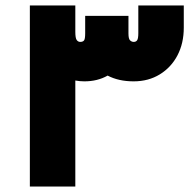

<svg xmlns="http://www.w3.org/2000/svg" viewBox="-20 -681 710 701"><path d="M89 0V-661H255V-565Q255 -542 260 -535Q265 -528 273 -528Q282 -528 286.5 -533Q291 -538 291 -559V-623H449V-559Q449 -539 455 -533.5Q461 -528 468 -528Q477 -528 481 -534.5Q485 -541 485 -560V-661H651V-580Q651 -523 628 -479Q605 -435 563.5 -409.5Q522 -384 468 -384Q413 -384 373 -405Q336 -384 288 -384Q272 -384 255 -387V0Z"/></svg>

Font: Readex Pro
Style: Bold
Weight: 700
Designer: Bonnie Shaver-Troup, Thomas Jockin
Foundry: Lexend
Version: Version 1.203; ttfautohint (v1.8.3)